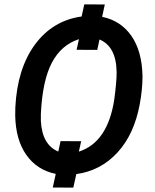

<svg xmlns="http://www.w3.org/2000/svg" viewBox="-20 -793 709 881"><path d="M330.1 5.9C404.8 -4.4 467.8 -37.6 519 -93.3C570.3 -148.9 604 -222.7 621.1 -314C629.4 -359.4 633.8 -400.9 633.8 -438C633.8 -440.4 633.8 -443.4 633.8 -445.8C632.3 -520.5 615.2 -581.5 583 -628.4C550.3 -674.8 505.9 -704.1 448.7 -715.8L460.9 -772.5L366.7 -772.9L354.5 -717.3C266.1 -705.1 194.8 -662.1 140.6 -588.9C86.4 -515.1 56.2 -418.9 50.3 -299.8L49.8 -262.7C51.3 -189 67.9 -128.9 100.6 -82.5C133.3 -36.1 178.2 -6.8 235.8 4.9L222.2 67.4L316.4 67.9ZM515.1 -463.4C515.1 -461.4 515.1 -459.5 515.1 -457.5C515.1 -431.6 511.7 -391.6 504.4 -336.9C484.4 -205.6 430.2 -125.5 341.8 -97.2L352.5 -145L257.8 -145.5L247.6 -97.7C198.2 -117.7 171.4 -164.6 167.5 -238.3V-270.5C172.4 -373 189.5 -451.7 218.3 -505.9C247.1 -560.1 288.6 -596.2 342.3 -613.3L331.5 -564.5L426.3 -564L436.5 -611.8C487.3 -590.8 513.7 -541.5 515.1 -463.4Z"/></svg>

Font: Roboto Medium
Style: Italic
Weight: 500
Italic angle: -12°
Designer: Google
Version: Version 2.137; 2017